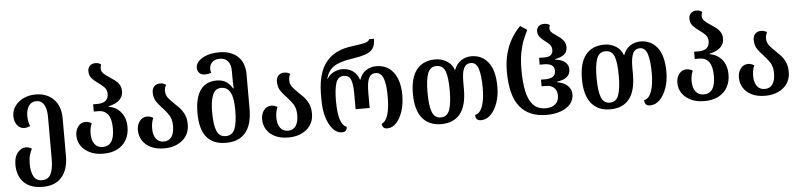

<svg xmlns="http://www.w3.org/2000/svg" viewBox="-53 -1090 6925 1660"><g transform="rotate(-5 3409.0 -260.0)"><path d="M261 253Q153 253 97 195.5Q41 138 41 42Q41 -25 72.5 -62.5Q104 -100 143 -100Q170 -100 195 -84Q183 -62 174 -31.5Q165 -1 165 47Q165 112 186.5 153.5Q208 195 260 195Q313 195 335.5 151Q358 107 358 19V-343Q358 -413 335.5 -451.5Q313 -490 268 -490Q225 -490 202.5 -455Q180 -420 180 -372Q180 -347 184 -324Q188 -301 197 -279Q171 -268 146 -268Q109 -268 84.5 -299Q60 -330 60 -379Q60 -426 87.5 -464.5Q115 -503 162 -525.5Q209 -548 267 -548Q366 -548 424.5 -487.5Q483 -427 483 -321V4Q483 121 426.5 187Q370 253 261 253Z M808 13Q741 13 691.5 -10.5Q642 -34 615 -74Q588 -114 588 -163Q588 -210 612.5 -242Q637 -274 677 -274Q703 -274 730 -258Q712 -219 712 -168Q712 -111 737 -78Q762 -45 807 -45Q856 -45 882 -82Q908 -119 908 -197Q908 -279 879.5 -318Q851 -357 795 -357H756V-420H795Q843 -420 866 -441Q889 -462 889 -498Q889 -535 866.5 -557.5Q844 -580 816 -599Q787 -619 763.5 -644Q740 -669 740 -710Q740 -737 758 -755Q776 -773 806 -773Q824 -773 835 -768.5Q846 -764 855 -757Q848 -740 848 -722Q848 -696 867.5 -678Q887 -660 913 -643Q937 -628 960.5 -610.5Q984 -593 999.5 -569Q1015 -545 1015 -511Q1015 -467 984 -436.5Q953 -406 888 -391V-387Q953 -377 994 -327.5Q1035 -278 1035 -197Q1035 -136 1008.5 -88.5Q982 -41 931.5 -14Q881 13 808 13Z M1337 13Q1267 13 1219.5 -10.5Q1172 -34 1147 -74Q1122 -114 1122 -163Q1122 -210 1146.5 -242Q1171 -274 1211 -274Q1237 -274 1264 -258Q1246 -219 1246 -166Q1246 -111 1269.5 -78.5Q1293 -46 1337 -46Q1382 -46 1405 -79.5Q1428 -113 1428 -173Q1428 -233 1404.5 -268Q1381 -303 1353 -333Q1325 -362 1301.5 -394.5Q1278 -427 1278 -477Q1278 -509 1296.5 -529Q1315 -549 1347 -549Q1365 -549 1377.5 -544.5Q1390 -540 1399 -533Q1385 -510 1385 -481Q1385 -446 1404 -421Q1423 -396 1449 -372Q1473 -350 1497.5 -324Q1522 -298 1539 -262.5Q1556 -227 1556 -175Q1556 -116 1527 -74Q1498 -32 1448.5 -9.5Q1399 13 1337 13Z M1874 12Q1760 12 1704 -57Q1648 -126 1648 -267Q1648 -397 1695.5 -464.5Q1743 -532 1837 -532Q1889 -532 1921.5 -509Q1954 -486 1974 -451H1979Q1977 -475 1976.5 -505Q1976 -535 1976 -558V-602Q1976 -658 1951 -687.5Q1926 -717 1880 -717Q1838 -717 1814.5 -694Q1791 -671 1791 -636Q1791 -618 1797 -602Q1771 -593 1743 -593Q1708 -593 1692 -612.5Q1676 -632 1676 -655Q1676 -688 1702 -714.5Q1728 -741 1774.5 -757Q1821 -773 1881 -773Q1982 -773 2041 -718.5Q2100 -664 2100 -561V-266Q2100 -125 2041.5 -56.5Q1983 12 1874 12ZM1874 -46Q1932 -46 1954 -100.5Q1976 -155 1976 -264Q1976 -324 1966.5 -369.5Q1957 -415 1934 -440Q1911 -465 1870 -465Q1819 -465 1797 -411.5Q1775 -358 1775 -263Q1775 -153 1797 -99.5Q1819 -46 1874 -46Z M2415 13Q2345 13 2297.5 -10.5Q2250 -34 2225 -74Q2200 -114 2200 -163Q2200 -210 2224.5 -242Q2249 -274 2289 -274Q2315 -274 2342 -258Q2324 -219 2324 -166Q2324 -111 2347.5 -78.5Q2371 -46 2415 -46Q2460 -46 2483 -79.5Q2506 -113 2506 -173Q2506 -233 2482.5 -268Q2459 -303 2431 -333Q2403 -362 2379.5 -394.5Q2356 -427 2356 -477Q2356 -509 2374.5 -529Q2393 -549 2425 -549Q2443 -549 2455.5 -544.5Q2468 -540 2477 -533Q2463 -510 2463 -481Q2463 -446 2482 -421Q2501 -396 2527 -372Q2551 -350 2575.5 -324Q2600 -298 2617 -262.5Q2634 -227 2634 -175Q2634 -116 2605 -74Q2576 -32 2526.5 -9.5Q2477 13 2415 13Z M2878 9Q2836 9 2801.5 -28.5Q2767 -66 2746.5 -131.5Q2726 -197 2726 -281V-338Q2726 -446 2756 -528Q2786 -610 2852.5 -660.5Q2919 -711 3029 -725Q3099 -734 3137 -742.5Q3175 -751 3183 -773H3224Q3224 -715 3201 -685.5Q3178 -656 3133.5 -642Q3089 -628 3022 -618Q2916 -603 2863 -569Q2810 -535 2792 -462H2795Q2818 -500 2854.5 -517.5Q2891 -535 2928 -535Q2979 -535 3018 -508Q3057 -481 3073 -431H3077Q3093 -481 3132 -508Q3171 -535 3224 -535Q3288 -535 3333.5 -502Q3379 -469 3402.5 -409Q3426 -349 3426 -269Q3426 -190 3405.5 -127.5Q3385 -65 3350.5 -28Q3316 9 3272 9Q3250 9 3238.5 -3Q3227 -15 3227 -35Q3264 -50 3281.5 -109Q3299 -168 3299 -269Q3299 -371 3279 -423.5Q3259 -476 3213 -476Q3170 -476 3152.5 -437.5Q3135 -399 3135 -315V-180H3013V-315Q3013 -399 2996.5 -437.5Q2980 -476 2936 -476Q2885 -476 2867.5 -420.5Q2850 -365 2850 -269Q2850 -166 2867.5 -107.5Q2885 -49 2923 -35Q2923 9 2878 9Z M3740 13Q3634 13 3576 -58Q3518 -129 3518 -269Q3518 -409 3574.5 -479Q3631 -549 3737 -549Q3789 -549 3834.5 -522Q3880 -495 3897 -445H3901Q3919 -495 3959.5 -522Q4000 -549 4049 -549Q4141 -549 4196 -478.5Q4251 -408 4251 -267Q4251 -190 4229 -127.5Q4207 -65 4170 -28Q4133 9 4086 9Q4060 9 4049 -4Q4038 -17 4038 -41Q4081 -49 4102.5 -109Q4124 -169 4124 -269Q4124 -374 4105.5 -432.5Q4087 -491 4040 -491Q3999 -491 3980 -454Q3961 -417 3961 -334V-270Q3961 -127 3904.5 -57Q3848 13 3740 13ZM3741 -45Q3797 -45 3817.5 -103Q3838 -161 3838 -269Q3838 -383 3818 -437Q3798 -491 3741 -491Q3688 -491 3666.5 -437Q3645 -383 3645 -269Q3645 -153 3666.5 -99Q3688 -45 3741 -45Z M4653 13Q4503 13 4423.5 -83.5Q4344 -180 4344 -390Q4344 -483 4365.5 -556Q4387 -629 4421.5 -683Q4456 -737 4493 -773L4551 -734Q4532 -696 4513.5 -650Q4495 -604 4483 -541.5Q4471 -479 4471 -390Q4471 -290 4486.5 -212Q4502 -134 4541.5 -89.5Q4581 -45 4653 -45Q4706 -45 4736 -71.5Q4766 -98 4766 -145Q4766 -188 4741 -212.5Q4716 -237 4671 -237H4632V-295H4671Q4759 -295 4759 -361Q4759 -425 4670 -425H4632V-484H4681Q4752 -484 4752 -542Q4752 -572 4734.5 -590.5Q4717 -609 4693 -626Q4671 -642 4653 -663Q4635 -684 4635 -716Q4635 -740 4652.5 -756.5Q4670 -773 4700 -773Q4717 -773 4729 -769Q4741 -765 4749 -759Q4743 -744 4743 -730Q4743 -711 4756.5 -696.5Q4770 -682 4793 -668Q4811 -656 4830.5 -641Q4850 -626 4863 -605Q4876 -584 4876 -557Q4876 -515 4849 -493Q4822 -471 4768 -461V-457Q4825 -451 4854.5 -426Q4884 -401 4884 -362Q4884 -281 4768 -265V-261Q4826 -251 4859 -220.5Q4892 -190 4892 -144Q4892 -99 4863.5 -63.5Q4835 -28 4781 -7.5Q4727 13 4653 13Z M5207 13Q5101 13 5043 -58Q4985 -129 4985 -269Q4985 -409 5041.5 -479Q5098 -549 5204 -549Q5256 -549 5301.5 -522Q5347 -495 5364 -445H5368Q5386 -495 5426.5 -522Q5467 -549 5516 -549Q5608 -549 5663 -478.5Q5718 -408 5718 -267Q5718 -190 5696 -127.5Q5674 -65 5637 -28Q5600 9 5553 9Q5527 9 5516 -4Q5505 -17 5505 -41Q5548 -49 5569.5 -109Q5591 -169 5591 -269Q5591 -374 5572.5 -432.5Q5554 -491 5507 -491Q5466 -491 5447 -454Q5428 -417 5428 -334V-270Q5428 -127 5371.5 -57Q5315 13 5207 13ZM5208 -45Q5264 -45 5284.5 -103Q5305 -161 5305 -269Q5305 -383 5285 -437Q5265 -491 5208 -491Q5155 -491 5133.5 -437Q5112 -383 5112 -269Q5112 -153 5133.5 -99Q5155 -45 5208 -45Z M6024 13Q5957 13 5907.5 -10.5Q5858 -34 5831 -74Q5804 -114 5804 -163Q5804 -210 5828.5 -242Q5853 -274 5893 -274Q5919 -274 5946 -258Q5928 -219 5928 -168Q5928 -111 5953 -78Q5978 -45 6023 -45Q6072 -45 6098 -82Q6124 -119 6124 -197Q6124 -279 6095.5 -318Q6067 -357 6011 -357H5972V-420H6011Q6059 -420 6082 -441Q6105 -462 6105 -498Q6105 -535 6082.5 -557.5Q6060 -580 6032 -599Q6003 -619 5979.5 -644Q5956 -669 5956 -710Q5956 -737 5974 -755Q5992 -773 6022 -773Q6040 -773 6051 -768.5Q6062 -764 6071 -757Q6064 -740 6064 -722Q6064 -696 6083.5 -678Q6103 -660 6129 -643Q6153 -628 6176.5 -610.5Q6200 -593 6215.5 -569Q6231 -545 6231 -511Q6231 -467 6200 -436.5Q6169 -406 6104 -391V-387Q6169 -377 6210 -327.5Q6251 -278 6251 -197Q6251 -136 6224.5 -88.5Q6198 -41 6147.5 -14Q6097 13 6024 13Z M6553 13Q6483 13 6435.5 -10.5Q6388 -34 6363 -74Q6338 -114 6338 -163Q6338 -210 6362.5 -242Q6387 -274 6427 -274Q6453 -274 6480 -258Q6462 -219 6462 -166Q6462 -111 6485.5 -78.5Q6509 -46 6553 -46Q6598 -46 6621 -79.5Q6644 -113 6644 -173Q6644 -233 6620.5 -268Q6597 -303 6569 -333Q6541 -362 6517.5 -394.5Q6494 -427 6494 -477Q6494 -509 6512.5 -529Q6531 -549 6563 -549Q6581 -549 6593.5 -544.5Q6606 -540 6615 -533Q6601 -510 6601 -481Q6601 -446 6620 -421Q6639 -396 6665 -372Q6689 -350 6713.5 -324Q6738 -298 6755 -262.5Q6772 -227 6772 -175Q6772 -116 6743 -74Q6714 -32 6664.5 -9.5Q6615 13 6553 13Z"/></g></svg>

Font: Noto Serif Georgian SemiCondensed SemiBold
Style: Regular
Weight: 600
Width: 4
Designer: Monotype Design Team, Akaki Razmadze
Foundry: Google LLC
Version: Version 2.003; ttfautohint (v1.8.4.7-5d5b)